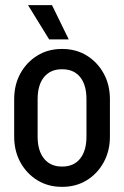

<svg xmlns="http://www.w3.org/2000/svg" viewBox="-20 -710 482 745"><path d="M315.5 -179V-326H406.5V-179ZM35 -179V-326H126V-179ZM217.8 -441.2V-520H223.8V-441.2ZM217.8 15V-63.8H223.8V15ZM35 -325Q35 -381.2 59.2 -425.1Q83.5 -469 125.1 -494.5Q166.8 -520 219.5 -520V-441.2Q175.8 -441.2 150.9 -410.9Q126 -380.5 126 -325ZM406.5 -325H315.5Q315.5 -380.5 291 -410.9Q266.5 -441.2 222 -441.2V-520Q275 -520 316.5 -494.5Q358 -469 382.2 -425.1Q406.5 -381.2 406.5 -325ZM35 -180H126Q126 -125.2 150.9 -94.5Q175.8 -63.8 219.5 -63.8V15Q166.8 15 125.1 -10.5Q83.5 -36 59.2 -80Q35 -124 35 -180ZM406.5 -180Q406.5 -124 382.2 -80Q358 -36 316.5 -10.5Q275 15 222 15V-63.8Q266.5 -63.8 291 -94.5Q315.5 -125.2 315.5 -180ZM170.8 -557 88.8 -690H181.8L246.8 -557Z"/></svg>

Font: Akshar Light
Style: Regular
Weight: 300
Designer: Tall Chai
Foundry: Tall Chai
Version: Version 1.100